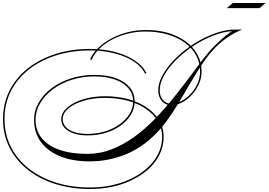

<svg xmlns="http://www.w3.org/2000/svg" viewBox="-33 -1001 1789 1279"><path d="M568 258Q440 258 333.5 224Q227 190 149.5 127.5Q72 65 29.5 -20Q-13 -105 -13 -208Q-13 -310 29.5 -395.5Q72 -481 150 -543.5Q228 -606 334.5 -640.5Q441 -675 568 -675Q634 -675 694.5 -663.5Q755 -652 804.5 -630.5Q854 -609 889.5 -579.5Q925 -550 943 -514L933 -511Q916 -546 881.5 -574.5Q847 -603 798.5 -623Q750 -643 691.5 -654Q633 -665 568 -665Q443 -665 338.5 -631.5Q234 -598 157.5 -537Q81 -476 39 -392.5Q-3 -309 -3 -208Q-3 -108 39 -24Q81 60 157 120.5Q233 181 337.5 214.5Q442 248 568 248Q669 248 756 222Q843 196 908.5 150Q974 104 1010.5 42.5Q1047 -19 1047 -90Q1047 -146 1018.5 -193.5Q990 -241 939 -276Q888 -311 818.5 -330Q749 -349 666 -349Q589 -349 525 -330Q461 -311 423 -279Q385 -247 385 -208Q385 -178 405 -155.5Q425 -133 462.5 -121Q500 -109 551 -109Q613 -109 667.5 -126Q722 -143 764 -173Q806 -203 830 -242.5Q854 -282 854 -326Q854 -376 822 -413.5Q790 -451 732 -471.5Q674 -492 596 -492Q516 -492 445 -469.5Q374 -447 320 -407Q266 -367 235 -314.5Q204 -262 204 -203Q204 -132 245 -81Q286 -30 363 -3Q440 24 548 24Q634 24 712.5 -7Q791 -38 862.5 -90Q934 -142 998 -208Q1062 -274 1119 -344.5Q1176 -415 1226 -482.5Q1276 -550 1318.5 -605.5Q1361 -661 1397 -696Q1445 -743 1474 -766Q1503 -789 1529 -804H1581Q1555 -795 1523 -777Q1491 -759 1460 -735.5Q1429 -712 1405 -688Q1357 -639 1316 -577.5Q1275 -516 1236 -449Q1197 -382 1157.5 -316Q1118 -250 1074 -190.5Q1030 -131 978 -84Q895 -7 788.5 33.5Q682 74 563 74Q450 74 367 40Q284 6 239 -56Q194 -118 194 -203Q194 -265 225.5 -319Q257 -373 312.5 -414.5Q368 -456 440.5 -479Q513 -502 596 -502Q678 -502 738 -480.5Q798 -459 831 -419.5Q864 -380 864 -326Q864 -279 839.5 -238Q815 -197 772 -165.5Q729 -134 672.5 -116.5Q616 -99 551 -99Q497 -99 457.5 -112.5Q418 -126 396.5 -150Q375 -174 375 -207Q375 -249 414.5 -284Q454 -319 520.5 -339.5Q587 -360 667 -360Q751 -360 822.5 -340Q894 -320 946.5 -283.5Q999 -247 1028 -198Q1057 -149 1057 -90Q1057 -17 1020 46.5Q983 110 916 157.5Q849 205 760.5 231.5Q672 258 568 258ZM1106 -300Q1069 -300 1045 -328Q1021 -356 1021 -399Q1021 -442 1044 -488.5Q1067 -535 1107 -580.5Q1147 -626 1198.5 -666.5Q1250 -707 1308 -738Q1366 -769 1424.5 -787Q1483 -805 1537 -804V-794Q1485 -795 1427.5 -777.5Q1370 -760 1313 -729.5Q1256 -699 1205.5 -659.5Q1155 -620 1115.5 -575.5Q1076 -531 1053.5 -486Q1031 -441 1031 -399Q1031 -360 1052.5 -335Q1074 -310 1106 -310Q1142 -310 1176.5 -328.5Q1211 -347 1239 -377.5Q1267 -408 1283.5 -446.5Q1300 -485 1300 -524Q1300 -583 1273.5 -632Q1247 -681 1198.5 -716.5Q1150 -752 1083 -771.5Q1016 -791 935 -791Q875 -791 818.5 -777Q762 -763 713.5 -737.5Q665 -712 630 -677.5Q595 -643 577 -602L567 -605Q585 -647 622 -682.5Q659 -718 708.5 -744.5Q758 -771 816 -786Q874 -801 935 -801Q1017 -802 1085.5 -782Q1154 -762 1204.5 -725Q1255 -688 1282.5 -637Q1310 -586 1310 -524Q1310 -482 1292.5 -442.5Q1275 -403 1246 -370.5Q1217 -338 1180.5 -319Q1144 -300 1106 -300ZM1478 -947 1518 -981H1736L1696 -947Z"/></svg>

Font: Ballet
Style: Regular
Weight: 400
Designer: Maximiliano R. Sproviero
Foundry: Omnibus-Type
Version: Version 1.100